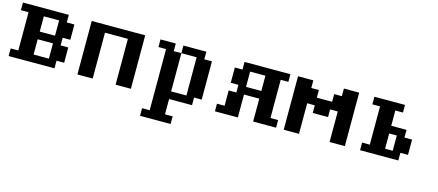

<svg xmlns="http://www.w3.org/2000/svg" viewBox="-53 -1087 4258 1866"><g transform="rotate(15 2075.5 -153.5)"><path d="M384.3 -76.7V-230.5H230.5V-76.7ZM384.3 -307.6V-461.4H230.5V-307.6ZM0 0V-76.7H76.7V-461.4H0V-538.1H461.4V-461.4H538.1V-307.6H461.4V-230.5H538.1V-76.7H461.4V0Z M691.9 0V-538.1H1230V0H1076.2V-461.4H845.7V0Z M1383.8 230.5V153.8H1460.4V-461.4H1383.8V-538.1H1537.6V-461.4H1614.3V-76.7H1768.1V-461.4H1614.3V-538.1H1845.2V-461.4H1921.9V-76.7H1845.2V0H1614.3V153.8H1691.4V230.5Z M2460 -307.6V-461.4H2306.2V-307.6ZM2075.7 0V-76.7H2152.3V-230.5H2229.5V-307.6H2152.3V-461.4H2229.5V-538.1H2690.9V-461.4H2613.8V-76.7H2690.9V0H2460V-230.5H2306.2V0Z M2767.6 0V-538.1H2921.4V-461.4H2998V-384.3H3151.9V-461.4H3229V-538.1H3382.8V0H3229V-307.6H3151.9V-230.5H2998V-307.6H2921.4V0Z M3843.8 -76.7V-230.5H3767.1V-76.7ZM3536.1 0V-76.7H3613.3V-461.4H3536.1V-538.1H3843.8V-461.4H3767.1V-307.6H3920.9V-230.5H3997.6V-76.7H3920.9V0Z"/></g></svg>

Font: Good Old DOS
Style: Regular
Weight: 400
Designer: Vasily Draigo
Foundry: Vasily Draigo
Version: 1.0